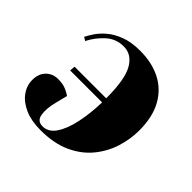

<svg xmlns="http://www.w3.org/2000/svg" viewBox="-142 -677 832 832"><g transform="rotate(45 274.0 -260.5)"><path d="M171 -117Q159 -69 164.5 -36.5Q170 -4 203 -4Q238 -4 261.5 -38.5Q285 -73 297.5 -131Q310 -189 312 -260H116L118 -285H312Q312 -401 284 -449.5Q256 -498 207 -498Q160 -498 126 -467Q92 -436 72 -396L56 -406Q63 -420 77 -441.5Q91 -463 116 -484.5Q141 -506 179 -520.5Q217 -535 271 -535Q342 -535 396 -508Q450 -481 481 -426Q512 -371 512 -287Q512 -235 495.5 -182Q479 -129 443 -84.5Q407 -40 349 -13Q291 14 208 14Q152 14 112 -3.5Q72 -21 50.5 -50.5Q29 -80 29 -115Q29 -153 51 -175Q73 -197 106 -197Q129 -197 146.5 -191.5Q164 -186 185 -172Z"/></g></svg>

Font: Literata 72pt ExtraBold
Style: Italic
Weight: 800
Italic angle: -2°
Designer: Latin by Veronika Burian and Jose Scaglione. Greek by Irene Vlachou. Cyrillic by Vera Evstafieva
Foundry: TypeTogether
Version: Version 3.002